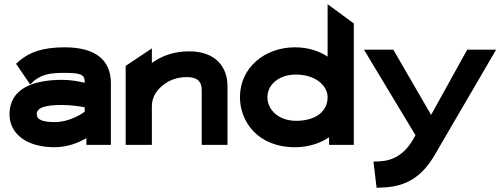

<svg xmlns="http://www.w3.org/2000/svg" viewBox="-20 -686 2369 909"><path d="M56 -384 123 -286 144 -306C183 -334 215 -341 286 -341C362 -341 381 -333 381 -299V-294C356 -300 316 -308 275 -308C134 -308 25 -265 25 -145C25 -49 111 11 237 11C300 11 351 -10 389 -32V0H505V-292C505 -404 430 -462 286 -462C179 -462 118 -437 73 -399ZM154 -146C154 -177 195 -189 275 -189C314 -189 356 -183 381 -178V-157C362 -143 304 -108 241 -108C179 -108 154 -120 154 -146Z M1057 -278C1057 -372 998 -443 875 -443C801 -443 744 -420 699 -388V-457L575 -374V0H699V-183C699 -226 722 -260 752 -283C778 -304 815 -321 865 -321C913 -321 935 -301 935 -260V0H1057Z M1538 -36V0H1655V-575L1531 -666V-418C1491 -444 1440 -462 1376 -462C1234 -462 1116 -366 1116 -226C1116 -110 1201 11 1376 11C1442 11 1496 -8 1538 -36ZM1531 -226C1531 -159 1476 -114 1381 -114C1302 -114 1246 -164 1246 -226C1246 -282 1297 -333 1381 -333C1473 -333 1531 -281 1531 -226Z M1748 79 1763 203 1785 202C1947 199 2008 104 2060 10L2329 -451H2192L2021 -142L1842 -451H1703L1947 -46C1900 46 1841 75 1775 78Z"/></svg>

Font: Charger
Style: Hemi
Weight: 900
Designer: Jasper
Foundry: Cannot Into Space Fonts
Version: Version 0.99